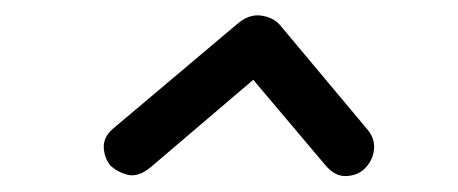

<svg xmlns="http://www.w3.org/2000/svg" viewBox="-20 -560 589 247"><path d="M174 -345Q158 -332 145 -335Q132 -338 122 -347Q114 -357 113.5 -370.5Q113 -384 126 -395L285 -529Q300 -542 315.5 -540Q331 -538 340 -528L453 -393Q463 -381 461 -366.5Q459 -352 448 -342Q439 -334 425 -333.5Q411 -333 399 -347L285 -482L330 -478Z"/></svg>

Font: Edu TAS Beginner Medium
Style: Regular
Weight: 500
Version: Version 1.003